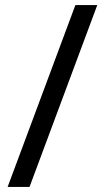

<svg xmlns="http://www.w3.org/2000/svg" viewBox="-20 -734 412 754"><path d="M362 -714 96 0H10L276 -714Z"/></svg>

Font: Noto Sans Tifinagh
Style: Regular
Weight: 400
Designer: JamraPatel
Foundry: JamraPatel LLC
Version: Version 2.004; ttfautohint (v1.8.4.7-5d5b)